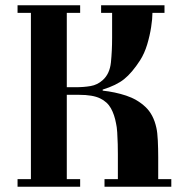

<svg xmlns="http://www.w3.org/2000/svg" viewBox="-20 -713 701 733"><path d="M47 0V-29H98V-664H47V-693H286V-664H235V-380H268Q300 -380 326 -384.5Q352 -389 372 -407Q399 -431 403.5 -475Q408 -519 408 -569V-664H366V-693H608V-664H562Q562 -642 557 -609.5Q552 -577 542 -543.5Q532 -510 515 -483Q484 -435 454 -411Q424 -387 372 -371V-367Q419 -362 461.5 -348Q504 -334 535 -305Q566 -276 577 -225Q581 -208 582.5 -176.5Q584 -145 584 -113V-29H634V0H379V-29H430V-125Q430 -140 429.5 -163Q429 -186 427.5 -208Q426 -230 423 -242Q417 -275 403.5 -299.5Q390 -324 362 -337.5Q334 -351 282 -351H235V-29H286V0Z"/></svg>

Font: Monomakh
Style: Regular
Weight: 400
Version: Version 1.200; ttfautohint (v1.8.4.7-5d5b)